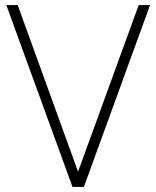

<svg xmlns="http://www.w3.org/2000/svg" viewBox="-20 -740 619 760"><path d="M267 0 5 -720H50L289 -60.5L529 -720H574L312 0Z"/></svg>

Font: Vela Sans ExtLt
Style: Regular
Weight: 200
Designer: Principal design: Mikhail Sharanda - project Manrope.
Design modification: Ravid Balaliev
Foundry: Mikhail Sharanda
Version: Version 1.001